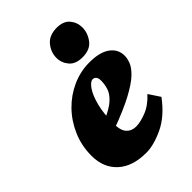

<svg xmlns="http://www.w3.org/2000/svg" viewBox="-196 -736 831 831"><g transform="rotate(-45 219.0 -320.5)"><path d="M200.2 7.8Q115.2 7.8 68.8 -35.2Q22.5 -78.1 22.5 -150.4Q22.5 -211.9 45.4 -265.1Q68.4 -318.4 107.4 -358.4Q146.5 -398.4 196.8 -420.9Q247.1 -443.4 301.8 -443.4Q365.2 -443.4 397.9 -419.4Q430.7 -395.5 430.7 -355.5Q430.7 -338.9 422.9 -318.4Q415 -297.9 390.1 -273.9Q365.2 -250 313.5 -222.2Q261.7 -194.3 173.8 -162.1V-220.7Q222.7 -242.2 245.6 -263.7Q268.6 -285.2 275.4 -307.6Q282.2 -330.1 282.2 -351.6Q282.2 -367.2 275.9 -374.5Q269.5 -381.8 260.7 -381.8Q246.1 -381.8 229 -357.4Q211.9 -333 200.2 -288.1Q188.5 -243.2 188.5 -181.6Q188.5 -139.6 205.1 -121.6Q221.7 -103.5 249 -103.5Q274.4 -103.5 311.5 -117.7Q348.6 -131.8 382.8 -168.9L417 -117.2Q366.2 -48.8 306.2 -20.5Q246.1 7.8 200.2 7.8ZM296.9 -479.5Q254.9 -479.5 234.9 -503.4Q214.8 -527.3 214.8 -557.6Q214.8 -592.8 238.3 -621.1Q261.7 -649.4 307.6 -649.4Q348.6 -649.4 368.2 -626Q387.7 -602.5 387.7 -571.3Q387.7 -538.1 365.7 -508.8Q343.8 -479.5 296.9 -479.5Z"/></g></svg>

Font: Crimson Pro Black
Style: Italic
Weight: 900
Italic angle: -12°
Designer: Jacques Le Bailly
Foundry: Baron von Fonthausen
Version: Version 1.003